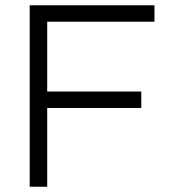

<svg xmlns="http://www.w3.org/2000/svg" viewBox="-20 -708 641 728"><path d="M92.6 -688H159V0H92.6ZM113 -625.7V-688H565.7V-625.7ZM113 -298.6V-360.9H515.7V-298.6Z"/></svg>

Font: Roundo Variable
Style: Regular
Weight: 200
Designer: Shiva Nallaperumal
Foundry: Indian Type Foundry
Version: Version 2.000